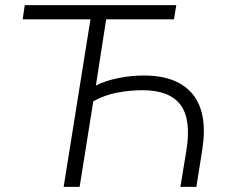

<svg xmlns="http://www.w3.org/2000/svg" viewBox="-20 -725 881 745"><path d="M227 0 331 -650H68L76 -705H664L655 -650H392L352 -393Q389 -412 439 -422Q489 -432 538 -432Q669 -432 728 -359Q787 -286 765 -145L742 0H680L703 -140Q723 -261 680.5 -318Q638 -375 533 -375Q484 -375 434.5 -365.5Q385 -356 342 -332L289 0Z"/></svg>

Font: Nunito Sans Light
Style: Italic
Weight: 300
Italic angle: -9°
Designer: Vernon Adams
Foundry: Vernon Adams
Version: Version 3.006; ttfautohint (v1.8.3)